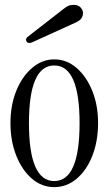

<svg xmlns="http://www.w3.org/2000/svg" viewBox="-20 -760 448 789"><path d="M203 9Q152 9 111.5 -25.5Q71 -60 47 -120Q23 -180 23 -254Q23 -328 47 -387Q71 -446 112 -481Q153 -516 203 -516Q254 -516 294.5 -481Q335 -446 359 -387Q383 -328 383 -254Q383 -180 359.5 -120Q336 -60 295 -25.5Q254 9 203 9ZM203 -16Q307 -16 307 -254Q307 -491 203 -491Q99 -491 99 -254Q99 -16 203 -16ZM112 -586Q95 -579 89 -590Q82 -601 98 -612L242 -724Q252 -732 261 -736Q270 -740 283 -740Q301 -740 311 -729.5Q321 -719 321 -707Q321 -694 314.5 -684.5Q308 -675 290 -667Z"/></svg>

Font: Instrument Serif
Style: Regular
Weight: 400
Designer: Rodrigo Fuenzalida
Foundry: fragTYPE
Version: Version 1.000; ttfautohint (v1.8.4.7-5d5b);gftools[0.9.27]